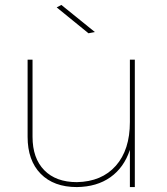

<svg xmlns="http://www.w3.org/2000/svg" viewBox="-20 -759 677 779"><path d="M527 -517V0H507V-151Q483 -79 428 -40Q373 -1 292 0Q198 0 145 -54Q92 -108 92 -204V-517H112V-204Q112 -117 159.5 -68.5Q207 -20 292 -20Q393 -22 450 -86.5Q507 -151 507 -264V-517ZM365 -629 339 -624 210 -729 229 -739Z"/></svg>

Font: Montserrat-Arabic Thin
Style: Regular
Weight: 250
Designer: Mohamed Gaber
Foundry: Kief Type Foundry
Version: Version 5.008